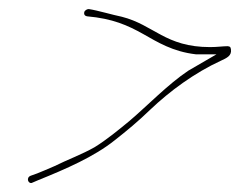

<svg xmlns="http://www.w3.org/2000/svg" viewBox="-20 -434 530 424"><path d="M48 -46C37 -42 42 -28 50 -30L64 -36C126 -61 188 -88 233 -124C261 -146 284 -165 312 -192C354 -232 409 -273 468 -300C481 -306 492 -311 490 -325C489 -331 488 -331 483 -332C472 -332 460 -330 444 -330C345 -330 320 -379 249 -397C229 -401 196 -411 176 -414C172 -414 167 -411 166 -407C165 -402 167 -399 172 -398C229 -393 262 -378 296 -359C328 -341 361 -320 413 -314H458L396 -278C351 -248 306 -201 266 -167C243 -148 215 -125 189 -109C161 -93 128 -81 100 -67C84 -60 72 -55 62 -51Z"/></svg>

Font: Stray Cat
Style: ExLtCnObl
Weight: 200
Version: Version 1.0